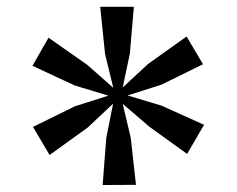

<svg xmlns="http://www.w3.org/2000/svg" viewBox="-20 -844 678 550"><path d="M274 -314 284.5 -449.5 304 -547 231 -478.5 122 -400 74.5 -480.5 194.5 -539.5 290.5 -570 194.5 -599 73 -655.5 119 -736 229 -659 304.5 -592.5 281 -689 267 -824.5H363.5L352 -690.5L331.5 -593.5L404.5 -661L514.5 -739.5L561.5 -660L442.5 -601.5L345.5 -570.5L442.5 -541.5L564.5 -486.5L516 -403L408.5 -480.5L331.5 -546.5L354.5 -449.5L369.5 -314.5Z"/></svg>

Font: Merriweather 24pt Medium
Style: Regular
Weight: 500
Designer: Eben Sorkin
Foundry: Eben Sorkin
Version: Version 2.100